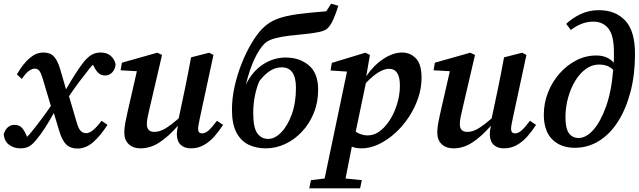

<svg xmlns="http://www.w3.org/2000/svg" viewBox="-31 -788 3456 1038"><path d="M-11 -61Q-5 -85 10.5 -99Q26 -113 47 -113Q71 -113 85 -99.5Q99 -86 112 -56L115 -48Q125 -57 137 -72Q193 -141 244 -215L199 -366Q190 -395 181 -406Q172 -417 157 -417Q144 -417 127 -406Q110 -395 87 -361L60 -386Q95 -445 130 -474.5Q165 -504 203 -504Q241 -504 261 -482Q281 -460 295 -412L326 -305Q355 -356 379 -392.5Q403 -429 420 -451Q442 -478 463 -491Q484 -504 514 -504Q546 -504 566.5 -487Q587 -470 594 -441Q592 -415 576.5 -397.5Q561 -380 538 -380Q516 -380 502 -392.5Q488 -405 476 -430L471 -438Q467 -434 462.5 -429Q458 -424 454 -419Q426 -384 397.5 -346Q369 -308 342 -268L384 -125Q394 -91 406 -79.5Q418 -68 436 -68Q468 -68 518 -135L550 -113Q514 -56 474 -20.5Q434 15 388 15Q350 15 327.5 -6.5Q305 -28 290 -78L260 -177Q235 -132 212.5 -97Q190 -62 168 -36Q149 -11 129.5 1.5Q110 14 79 14Q44 14 18.5 -5Q-7 -24 -11 -61Z M1001 14Q966 14 945.5 -5.5Q925 -25 925 -64Q925 -80 931 -108Q880 -50 831 -18Q782 14 729 14Q689 14 665 -8.5Q641 -31 641 -71Q641 -96 646.5 -125Q652 -154 658 -180L709 -403L621 -408L628 -449L819 -503L845 -491L777 -199Q771 -174 767 -154Q763 -134 763 -117Q763 -75 803 -75Q832 -75 861.5 -92.5Q891 -110 935 -148L968 -304Q977 -348 985.5 -391Q994 -434 1002 -478L1100 -503L1123 -491L1050 -152Q1046 -133 1043 -117Q1040 -101 1040 -91Q1040 -67 1062 -67Q1079 -67 1097 -83Q1115 -99 1142 -135L1175 -113Q1154 -80 1128.5 -51Q1103 -22 1071.5 -4Q1040 14 1001 14Z M1406 14Q1354 14 1312.5 -6Q1271 -26 1247 -72Q1223 -118 1223 -195Q1223 -257 1237.5 -321.5Q1252 -386 1276 -446Q1300 -506 1329.5 -555.5Q1359 -605 1389 -635Q1423 -669 1468.5 -686Q1514 -703 1578.5 -711.5Q1643 -720 1733 -727L1759 -768L1798 -757Q1785 -714 1771 -683Q1757 -652 1740 -635Q1727 -622 1694 -615Q1661 -608 1619 -604Q1577 -600 1533.5 -595Q1490 -590 1454.5 -580.5Q1419 -571 1400 -553Q1371 -525 1344.5 -468.5Q1318 -412 1298 -330Q1333 -402 1390.5 -439.5Q1448 -477 1513 -477Q1589 -477 1639 -434.5Q1689 -392 1689 -303Q1689 -234 1665 -176Q1641 -118 1601 -75.5Q1561 -33 1510.5 -9.5Q1460 14 1406 14ZM1419 -37Q1455 -37 1489.5 -72.5Q1524 -108 1546.5 -170Q1569 -232 1569 -313Q1569 -424 1492 -424Q1458 -424 1427.5 -404Q1397 -384 1371 -349Q1356 -315 1347 -270Q1338 -225 1338 -177Q1338 -98 1360 -67.5Q1382 -37 1419 -37Z M2072 -416Q2047 -416 2016 -397.5Q1985 -379 1947 -339L1892 -76Q1923 -56 1956 -56Q1989 -56 2017 -75Q2045 -94 2069 -128Q2096 -165 2113.5 -218.5Q2131 -272 2131 -324Q2131 -372 2116 -394Q2101 -416 2072 -416ZM1924 14Q1894 14 1871 5Q1861 54 1853 96.5Q1845 139 1837 177L1925 186L1916 230H1641L1650 186L1724 177L1845 -401L1756 -407L1763 -448L1944 -503L1969 -491L1949 -376Q1989 -435 2041.5 -469.5Q2094 -504 2143 -504Q2187 -504 2217.5 -472.5Q2248 -441 2248 -367Q2248 -311 2229 -256Q2210 -201 2177.5 -152.5Q2145 -104 2103 -66.5Q2061 -29 2015 -7.5Q1969 14 1924 14Z M2693 14Q2658 14 2637.5 -5.5Q2617 -25 2617 -64Q2617 -80 2623 -108Q2572 -50 2523 -18Q2474 14 2421 14Q2381 14 2357 -8.5Q2333 -31 2333 -71Q2333 -96 2338.5 -125Q2344 -154 2350 -180L2401 -403L2313 -408L2320 -449L2511 -503L2537 -491L2469 -199Q2463 -174 2459 -154Q2455 -134 2455 -117Q2455 -75 2495 -75Q2524 -75 2553.5 -92.5Q2583 -110 2627 -148L2660 -304Q2669 -348 2677.5 -391Q2686 -434 2694 -478L2792 -503L2815 -491L2742 -152Q2738 -133 2735 -117Q2732 -101 2732 -91Q2732 -67 2754 -67Q2771 -67 2789 -83Q2807 -99 2834 -135L2867 -113Q2846 -80 2820.5 -51Q2795 -22 2763.5 -4Q2732 14 2693 14Z M3026 -154Q3026 -93 3045 -67.5Q3064 -42 3097 -42Q3138 -42 3177 -86Q3216 -130 3245.5 -212.5Q3275 -295 3284 -410Q3257 -439 3207 -439Q3169 -439 3136 -415Q3103 -391 3078.5 -350.5Q3054 -310 3040 -259Q3026 -208 3026 -154ZM3077 11Q3000 11 2954.5 -34.5Q2909 -80 2909 -168Q2909 -230 2931.5 -287.5Q2954 -345 2993.5 -390Q3033 -435 3084 -461.5Q3135 -488 3193 -488Q3253 -488 3287 -449Q3288 -463 3288 -477.5Q3288 -492 3288 -507Q3288 -596 3258.5 -633.5Q3229 -671 3177 -671Q3144 -671 3114 -659.5Q3084 -648 3055 -626L3030 -659Q3064 -691 3108.5 -712Q3153 -733 3207 -733Q3296 -733 3349 -677Q3402 -621 3402 -496Q3402 -384 3377.5 -291Q3353 -198 3309.5 -130Q3266 -62 3206.5 -25.5Q3147 11 3077 11Z"/></svg>

Font: Source Serif 4 SmText Semibold
Style: Italic
Weight: 600
Italic angle: -12°
Designer: Frank Grießhammer
Foundry: Adobe
Version: Version 4.005;hotconv 1.1.0;makeotfexe 2.6.0